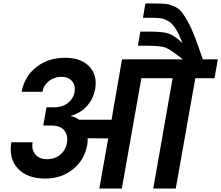

<svg xmlns="http://www.w3.org/2000/svg" viewBox="-20 -1080 1268 1100"><path d="M678 0H549L600 -287L482 -288Q483 -271 480 -251Q464 -163 398 -110Q332 -57 239 -57Q136 -57 82.5 -114.5Q29 -172 45 -265H167Q159 -223 182.5 -195.5Q206 -168 250 -168Q295 -168 326 -194.5Q357 -221 364 -263Q371 -304 348.5 -332.5Q326 -361 271 -361H228L246 -465H289Q337 -465 368.5 -489.5Q400 -514 407 -551Q414 -591 392.5 -615.5Q371 -640 332 -640Q292 -640 261 -616Q230 -592 223 -554H104Q120 -642 188 -695.5Q256 -749 352 -749Q444 -749 491.5 -699.5Q539 -650 525 -569Q515 -514 479 -473.5Q443 -433 387 -417L386 -415Q411 -410 433 -394H619L679 -740H1028Q956 -797 927.5 -807.5Q899 -818 820 -818H770L784 -899H831Q910 -899 943 -889Q976 -879 1026 -833Q1005 -885 986.5 -915Q968 -945 945 -958.5Q922 -972 903.5 -975Q885 -978 851 -978H799L813 -1060H862Q903 -1060 925.5 -1058Q948 -1056 974.5 -1045Q1001 -1034 1017 -1015.5Q1033 -997 1054.5 -959Q1076 -921 1095.5 -870.5Q1115 -820 1142 -740H1228L1209 -632H1099L987 0H858L969 -632H790Z"/></svg>

Font: Poppins SemiBold
Style: Italic
Weight: 600
Italic angle: -10°
Designer: Ninad Kale (Devanagari), Jonny Pinhorn (Latin)
Foundry: Indian Type Foundry
Version: Version 3.200;PS 1.000;hotconv 16.6.54;makeotf.lib2.5.65590